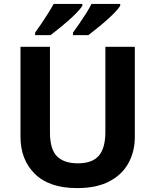

<svg xmlns="http://www.w3.org/2000/svg" viewBox="-20 -954 796 984"><path d="M671 -252Q671 -178 638.5 -118.5Q606 -59 540.5 -24.5Q475 10 375 10Q233 10 159 -62.5Q85 -135 85 -254V-714H236V-277Q236 -189 272 -153Q308 -117 379 -117Q453 -117 486.5 -156Q520 -195 520 -278V-714H671ZM596 -924Q588 -911 569 -891Q550 -871 525 -849Q500 -827 475.5 -807.5Q451 -788 433 -774H354V-787Q368 -806 386 -832Q404 -858 421 -885Q438 -912 449 -934H596ZM402 -924Q394 -911 375 -891Q356 -871 331 -849Q306 -827 281.5 -807.5Q257 -788 239 -774H160V-787Q174 -806 191.5 -832Q209 -858 226 -885Q243 -912 255 -934H402Z"/></svg>

Font: Noto Sans Bassa Vah
Style: Regular
Weight: 400
Designer: Monotype Design Team
Foundry: Monotype Imaging Inc.
Version: Version 2.002